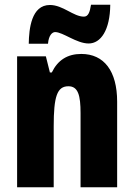

<svg xmlns="http://www.w3.org/2000/svg" viewBox="-20 -788 563 808"><path d="M101 -604H182C185 -640 200 -653 212 -653C245 -653 302 -605 353 -605C404 -605 443 -661 444 -768H363C358 -736 351 -718 333 -718C289 -718 245 -767 190 -767C112 -767 102 -667 101 -604ZM322 -561C264 -561 223 -535 198 -483H190L173 -551H52V0H206V-256C206 -382 220 -425 268 -425C309 -425 319 -386 319 -312V0H473V-360C473 -489 418 -561 322 -561Z"/></svg>

Font: Noto Sans Bengali ExtraCondensed ExtraBold
Style: Regular
Weight: 800
Width: 2
Designer: Joana Ranito - Universal Thirst; Jelle Bosma - Monotype Design Team
Foundry: Universal Thirst ehf.
Version: Version 3.000